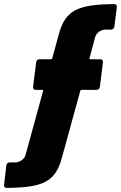

<svg xmlns="http://www.w3.org/2000/svg" viewBox="-53 -720 592 940"><path d="M460 -575H491C499 -575 506 -581 507 -590L519 -685C520 -694 516 -700 505 -700C330 -698 268 -671 236 -556L203 -435C202 -432 199 -430 196 -430H140C131 -430 125 -424 124 -415L109 -295C108 -286 113 -280 122 -280H155C158 -280 158 -278 158 -275L72 39C67 57 49 72 26 75H-5C-14 75 -21 81 -22 90L-33 185C-34 194 -30 200 -20 200C156 198 217 171 249 56L340 -275C341 -278 344 -280 347 -280H419C428 -280 435 -286 436 -295L451 -415C452 -424 447 -430 438 -430H388C386 -430 385 -432 385 -435L413 -539C419 -557 435 -572 460 -575Z"/></svg>

Font: Barlow Condensed Black
Style: Italic
Weight: 900
Width: 3
Italic angle: -7°
Designer: Jeremy Tribby
Foundry: Tribby Type
Version: Version 1.422;hotconv 1.0.109;makeotfexe 2.5.65596